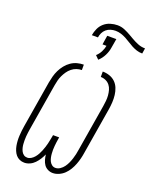

<svg xmlns="http://www.w3.org/2000/svg" viewBox="-188 -1158 1012 1268"><g transform="rotate(20 317.5 -524.0)"><path d="M343 8Q324 8 307.5 -0.5Q291 -9 281 -23.5Q271 -38 266 -56Q261 -74 259 -92Q251 -74 240 -56.5Q229 -39 214.5 -24Q200 -9 181 -0.5Q162 8 143 8Q125 8 109.5 1Q94 -6 83.5 -18.5Q73 -31 66.5 -47Q60 -63 57 -79.5Q54 -96 53 -113.5Q52 -131 53 -149Q54 -167 56 -185Q58 -203 61 -220L115 -546Q119 -568 125 -590.5Q131 -613 141.5 -634.5Q152 -656 167.5 -675.5Q183 -695 203.5 -709Q224 -723 247 -729Q270 -735 292 -735V-697Q274 -697 256 -691Q238 -685 222.5 -672.5Q207 -660 196 -644Q185 -628 177 -611Q169 -594 164.5 -576Q160 -558 157 -540L103 -214Q101 -201 99 -187Q97 -173 96 -159.5Q95 -146 95 -132.5Q95 -119 96 -106Q97 -93 100 -80.5Q103 -68 109 -56.5Q115 -45 125.5 -37.5Q136 -30 150 -30Q164 -30 177 -38Q190 -46 200 -58Q210 -70 217 -83Q224 -96 229.5 -109.5Q235 -123 239.5 -137Q244 -151 247.5 -165Q251 -179 253.5 -193Q256 -207 259 -221L260 -228H303L302 -221Q299 -206 297.5 -192Q296 -178 294.5 -164.5Q293 -151 293 -137Q293 -123 294 -109.5Q295 -96 298 -82.5Q301 -69 307 -57.5Q313 -46 323.5 -38Q334 -30 348 -30Q365 -30 380.5 -40.5Q396 -51 406.5 -65.5Q417 -80 424.5 -96.5Q432 -113 437 -129Q442 -145 446 -162Q450 -179 452 -195L506 -521Q509 -540 511 -559.5Q513 -579 511.5 -598Q510 -617 505 -635Q500 -653 489 -667Q478 -681 461 -689Q444 -697 425 -697V-735Q450 -735 473.5 -727Q497 -719 514 -702.5Q531 -686 540 -663.5Q549 -641 552 -616Q555 -591 553.5 -565.5Q552 -540 548 -515L494 -189Q491 -168 485.5 -146.5Q480 -125 472 -104Q464 -83 452 -63Q440 -43 423.5 -27Q407 -11 385.5 -1.5Q364 8 343 8ZM275 -936Q279 -960 289.5 -983.5Q300 -1007 319.5 -1024Q339 -1041 364 -1048.5Q389 -1056 413 -1056Q440 -1056 464.5 -1045.5Q489 -1035 511 -1022L537 -1007Q559 -994 583.5 -984Q608 -974 635 -974L629 -936Q608 -936 589.5 -942Q571 -948 554 -957Q537 -966 521 -976.5Q505 -987 488 -996Q471 -1005 452 -1011Q433 -1017 413 -1017Q396 -1017 379 -1012Q362 -1007 348.5 -995.5Q335 -984 327.5 -968Q320 -952 318 -936ZM370 -798 346 -822Q364 -838 375 -859.5Q386 -881 390 -903H362L372 -967H436L425 -903Q421 -875 407 -847Q393 -819 370 -798Z"/></g></svg>

Font: Iosevka SS04 XLt Ex Obl
Style: Regular
Weight: 200
Width: 7
Italic angle: -9°
Monospace: yes
Designer: Belleve Invis
Foundry: Belleve Invis
Version: Version 19.0.0; ttfautohint (v1.8.4)